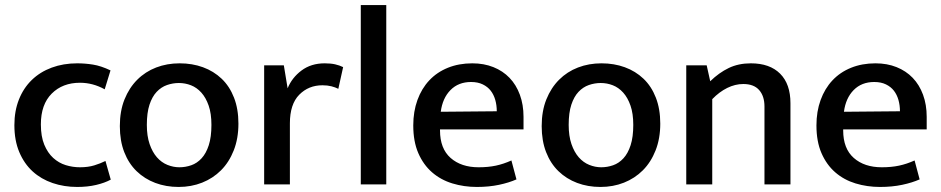

<svg xmlns="http://www.w3.org/2000/svg" viewBox="-20 -731 3728 761"><path d="M297 -68Q329 -68 353.5 -75.5Q378 -83 398 -93L419 -19Q395 -6 361 2Q327 10 286 10Q234 10 188.5 -5.5Q143 -21 109.5 -51.5Q76 -82 56.5 -128Q37 -174 37 -235Q37 -291 55 -336.5Q73 -382 106 -414Q139 -446 185 -463Q231 -480 286 -480Q317 -480 348.5 -475Q380 -470 418 -452L395 -377Q348 -403 297 -403Q228 -403 185 -360Q142 -317 142 -238Q142 -190 155.5 -157.5Q169 -125 191 -105Q213 -85 240.5 -76.5Q268 -68 297 -68Z M925 -241Q925 -182 906.5 -135Q888 -88 856 -56Q824 -24 781 -7Q738 10 688 10Q638 10 595.5 -6Q553 -22 521.5 -52.5Q490 -83 472.5 -128Q455 -173 455 -231Q455 -291 473.5 -337Q492 -383 524 -415Q556 -447 599 -463.5Q642 -480 692 -480Q742 -480 784.5 -464.5Q827 -449 858.5 -419Q890 -389 907.5 -344Q925 -299 925 -241ZM818 -236Q818 -281 807 -312.5Q796 -344 778 -364Q760 -384 737 -393Q714 -402 689 -402Q665 -402 642 -394Q619 -386 601 -367Q583 -348 572.5 -316Q562 -284 562 -236Q562 -192 573 -160Q584 -128 602 -107.5Q620 -87 643.5 -77.5Q667 -68 691 -68Q715 -68 738 -76Q761 -84 779 -103.5Q797 -123 807.5 -155.5Q818 -188 818 -236Z M1027 0V-472H1105L1120 -381Q1137 -423 1175 -451.5Q1213 -480 1267 -480Q1291 -480 1308.5 -476Q1326 -472 1340 -465L1321 -379Q1309 -385 1293.5 -389Q1278 -393 1258 -393Q1203 -393 1166 -355.5Q1129 -318 1129 -242V0Z M1410 0V-711H1511V0Z M2055 -218H1724V-214Q1724 -142 1766 -105Q1808 -68 1877 -68Q1915 -68 1945.5 -74.5Q1976 -81 2007 -95L2027 -20Q1998 -7 1958 1.5Q1918 10 1870 10Q1819 10 1773 -4Q1727 -18 1692.5 -48Q1658 -78 1638 -124Q1618 -170 1618 -234Q1618 -289 1634.5 -334.5Q1651 -380 1681.5 -412.5Q1712 -445 1755.5 -462.5Q1799 -480 1852 -480Q1898 -480 1935.5 -465Q1973 -450 1999.5 -422.5Q2026 -395 2040.5 -355.5Q2055 -316 2055 -268ZM1949 -290Q1949 -314 1943 -335Q1937 -356 1925 -371.5Q1913 -387 1893.5 -396.5Q1874 -406 1847 -406Q1797 -406 1765.5 -374Q1734 -342 1727 -288Z M2597 -241Q2597 -182 2578.5 -135Q2560 -88 2528 -56Q2496 -24 2453 -7Q2410 10 2360 10Q2310 10 2267.5 -6Q2225 -22 2193.5 -52.5Q2162 -83 2144.5 -128Q2127 -173 2127 -231Q2127 -291 2145.5 -337Q2164 -383 2196 -415Q2228 -447 2271 -463.5Q2314 -480 2364 -480Q2414 -480 2456.5 -464.5Q2499 -449 2530.5 -419Q2562 -389 2579.5 -344Q2597 -299 2597 -241ZM2490 -236Q2490 -281 2479 -312.5Q2468 -344 2450 -364Q2432 -384 2409 -393Q2386 -402 2361 -402Q2337 -402 2314 -394Q2291 -386 2273 -367Q2255 -348 2244.5 -316Q2234 -284 2234 -236Q2234 -192 2245 -160Q2256 -128 2274 -107.5Q2292 -87 2315.5 -77.5Q2339 -68 2363 -68Q2387 -68 2410 -76Q2433 -84 2451 -103.5Q2469 -123 2479.5 -155.5Q2490 -188 2490 -236Z M2803 0H2700V-472H2781L2795 -409Q2830 -443 2868.5 -461.5Q2907 -480 2956 -480Q3031 -480 3072 -439Q3113 -398 3113 -322V0H3010V-309Q3010 -350 2989 -374Q2968 -398 2926 -398Q2894 -398 2862.5 -382.5Q2831 -367 2803 -338Z M3653 -218H3322V-214Q3322 -142 3364 -105Q3406 -68 3475 -68Q3513 -68 3543.5 -74.5Q3574 -81 3605 -95L3625 -20Q3596 -7 3556 1.5Q3516 10 3468 10Q3417 10 3371 -4Q3325 -18 3290.5 -48Q3256 -78 3236 -124Q3216 -170 3216 -234Q3216 -289 3232.5 -334.5Q3249 -380 3279.5 -412.5Q3310 -445 3353.5 -462.5Q3397 -480 3450 -480Q3496 -480 3533.5 -465Q3571 -450 3597.5 -422.5Q3624 -395 3638.5 -355.5Q3653 -316 3653 -268ZM3547 -290Q3547 -314 3541 -335Q3535 -356 3523 -371.5Q3511 -387 3491.5 -396.5Q3472 -406 3445 -406Q3395 -406 3363.5 -374Q3332 -342 3325 -288Z"/></svg>

Font: Mukta Medium
Style: Regular
Weight: 500
Designer: Girish Dalvi and Yashodeep Gholap
Foundry: Ek Type
Version: Version 2.538;PS 1.002;hotconv 16.6.51;makeotf.lib2.5.65220;